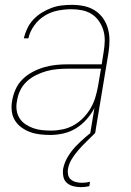

<svg xmlns="http://www.w3.org/2000/svg" viewBox="-20 -548 540 791"><path d="M187 8Q165 8 144 5.5Q123 3 104 -4Q85 -11 68.5 -23Q52 -35 41.5 -52Q31 -69 28.5 -90.5Q26 -112 30 -133Q34 -157 44.5 -180.5Q55 -204 73.5 -222Q92 -240 115 -252Q138 -264 162 -271Q186 -278 210.5 -280.5Q235 -283 259 -283H399L407 -334Q411 -357 411.5 -379.5Q412 -402 406 -422.5Q400 -443 388 -460.5Q376 -478 358.5 -489.5Q341 -501 319 -505.5Q297 -510 275 -510Q247 -510 218.5 -504.5Q190 -499 164.5 -483.5Q139 -468 121 -443Q103 -418 97 -390H78Q83 -411 92.5 -431Q102 -451 117.5 -467.5Q133 -484 152.5 -496Q172 -508 192.5 -515.5Q213 -523 234 -525.5Q255 -528 276 -528Q302 -528 326 -523Q350 -518 370 -505.5Q390 -493 404 -473.5Q418 -454 424.5 -430.5Q431 -407 431 -382Q431 -357 427 -331L372 0H352L369 -103Q356 -78 336.5 -56Q317 -34 292.5 -19Q268 -4 240.5 2Q213 8 187 8ZM190 -10Q214 -10 238 -15Q262 -20 283.5 -32Q305 -44 323 -62.5Q341 -81 353.5 -102.5Q366 -124 373 -147.5Q380 -171 384 -194L396 -265H259Q237 -265 215 -263Q193 -261 171.5 -255Q150 -249 128.5 -238.5Q107 -228 90 -212Q73 -196 63 -175Q53 -154 50 -132Q46 -113 48.5 -94.5Q51 -76 60.5 -61Q70 -46 85 -36Q100 -26 117 -20Q134 -14 152.5 -12Q171 -10 190 -10ZM313 223Q297 223 281.5 219Q266 215 255 205Q244 195 241 179.5Q238 164 240 148Q245 122 259 98.5Q273 75 292 55Q311 35 332 17Q353 -1 375 -17L372 0Q355 17 338 33.5Q321 50 305 68Q289 86 276.5 106Q264 126 260 148Q258 160 260.5 172Q263 184 272 191.5Q281 199 293 202Q305 205 318 205Q326 205 334 204Q342 203 351 201L348 219Q339 221 330.5 222Q322 223 313 223Z"/></svg>

Font: Iosevka Thin Oblique
Style: Regular
Weight: 100
Italic angle: -9°
Monospace: yes
Designer: Belleve Invis
Foundry: Belleve Invis
Version: Version 32.5.0; ttfautohint (v1.8.4)